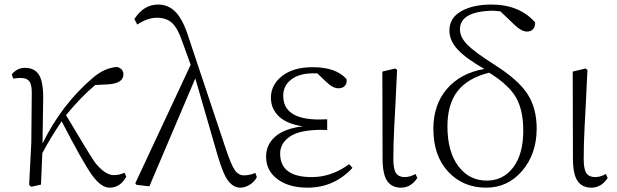

<svg xmlns="http://www.w3.org/2000/svg" viewBox="-20 -820 2742 853"><path d="M533.2 -52.7 541 -35.2Q514.6 13.7 466.8 13.7Q428.7 13.7 388.2 -43Q347.7 -99.6 253.9 -281.2Q203.1 -206.1 168 -139.6Q167 -105.5 162.1 0L119.1 9.8L109.4 2L119.1 -185.5L121.1 -403.3Q122.1 -442.4 110.8 -458Q99.6 -473.6 72.3 -473.6Q53.7 -473.6 39.1 -470.7L32.2 -489.3Q55.7 -518.6 90.8 -518.6Q132.8 -518.6 152.3 -488.8Q171.9 -459 171.9 -386.7Q171.9 -364.3 168.9 -182.6Q253.9 -355.5 389.6 -471.7Q442.4 -518.6 500 -522.5Q528.3 -514.6 528.3 -489.3Q528.3 -450.2 461.9 -445.3L403.3 -442.4Q340.8 -390.6 273.4 -308.6Q379.9 -128.9 402.3 -97.7Q445.3 -43.9 483.4 -42Q511.7 -42 533.2 -52.7Z M1114.3 -51.8 1121.1 -33.2Q1111.3 -12.7 1089.8 0.5Q1068.4 13.7 1047.9 13.7Q1017.6 13.7 994.1 -16.1Q970.7 -45.9 945.3 -134.8L847.7 -471.7L643.6 7.8L585.9 1L581.1 -5.9L827.1 -532.2L790 -634.8Q769.5 -695.3 744.1 -718.3Q718.8 -741.2 676.8 -741.2Q635.7 -741.2 589.8 -710.9L577.1 -735.4Q618.2 -799.8 682.6 -799.8Q727.5 -799.8 759.3 -767.6Q791 -735.4 814.5 -664.1L983.4 -158.2Q1006.8 -87.9 1022.9 -64.5Q1039.1 -41 1063.5 -41Q1089.8 -41 1114.3 -51.8Z M1531.2 -90.8 1545.9 -74.2Q1464.8 13.7 1345.7 13.7Q1263.7 13.7 1212.9 -23.9Q1162.1 -61.5 1162.1 -124Q1162.1 -177.7 1203.1 -213.4Q1244.1 -249 1325.2 -258.8Q1253.9 -269.5 1218.8 -303.2Q1183.6 -336.9 1183.6 -385.7Q1183.6 -443.4 1233.4 -482.4Q1283.2 -521.5 1369.1 -521.5Q1472.7 -521.5 1519.5 -468.8Q1522.5 -450.2 1512.2 -439Q1502 -427.7 1484.4 -427.7Q1459 -427.7 1431.6 -454.1L1389.6 -494.1H1370.1Q1309.6 -494.1 1273.9 -466.8Q1238.3 -439.5 1238.3 -394.5Q1238.3 -289.1 1398.4 -289.1Q1423.8 -289.1 1433.6 -290V-242.2Q1423.8 -243.2 1410.2 -243.2Q1311.5 -243.2 1268.1 -213.4Q1224.6 -183.6 1224.6 -137.7Q1224.6 -33.2 1365.2 -33.2Q1453.1 -33.2 1531.2 -90.8Z M1761.7 13.7Q1721.7 13.7 1701.2 -14.6Q1680.7 -43 1679.7 -109.4L1678.7 -502L1735.4 -515.6L1744.1 -509.8Q1741.2 -443.4 1737.3 -366.2Q1733.4 -289.1 1731.4 -254.4Q1729.5 -219.7 1728.5 -181.6Q1727.5 -143.6 1727.5 -114.3Q1727.5 -67.4 1739.7 -50.3Q1752 -33.2 1778.3 -33.2Q1800.8 -33.2 1826.2 -46.9L1834 -29.3Q1805.7 13.7 1761.7 13.7Z M2142.6 -17.6Q2215.8 -17.6 2260.3 -76.7Q2304.7 -135.7 2304.7 -239.3Q2304.7 -330.1 2272.9 -386.2Q2241.2 -442.4 2153.3 -497.1Q2058.6 -473.6 2013.2 -415.5Q1967.8 -357.4 1967.8 -258.8Q1967.8 -146.5 2016.1 -82Q2064.5 -17.6 2142.6 -17.6ZM2267.6 -708 2203.1 -769.5Q2173.8 -772.5 2172.9 -772.5Q2023.4 -770.5 2023.4 -689.5Q2023.4 -654.3 2057.1 -620.6Q2090.8 -586.9 2175.8 -533.2Q2282.2 -465.8 2323.2 -402.8Q2364.3 -339.8 2364.3 -249Q2364.3 -136.7 2300.3 -61.5Q2236.3 13.7 2139.6 13.7Q2037.1 13.7 1971.2 -57.1Q1905.3 -127.9 1905.3 -248Q1905.3 -354.5 1965.3 -424.8Q2025.4 -495.1 2131.8 -513.7Q2052.7 -558.6 2014.6 -598.6Q1976.6 -638.7 1976.6 -684.6Q1976.6 -740.2 2028.8 -770Q2081.1 -799.8 2163.1 -799.8Q2287.1 -799.8 2357.4 -720.7Q2358.4 -702.1 2348.6 -690.9Q2338.9 -679.7 2321.3 -679.7Q2297.9 -679.7 2267.6 -708Z M2607.4 13.7Q2567.4 13.7 2546.9 -14.6Q2526.4 -43 2525.4 -109.4L2524.4 -502L2581.1 -515.6L2589.8 -509.8Q2586.9 -443.4 2583 -366.2Q2579.1 -289.1 2577.1 -254.4Q2575.2 -219.7 2574.2 -181.6Q2573.2 -143.6 2573.2 -114.3Q2573.2 -67.4 2585.4 -50.3Q2597.7 -33.2 2624 -33.2Q2646.5 -33.2 2671.9 -46.9L2679.7 -29.3Q2651.4 13.7 2607.4 13.7Z"/></svg>

Font: GenYoMin TW TTF ExtraLight
Style: Regular
Weight: 250
Version: Version 1.300